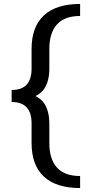

<svg xmlns="http://www.w3.org/2000/svg" viewBox="-20 -731 464 973"><path d="M386 222Q265 222 202.5 164Q140 106 140 -6V-106Q140 -160 115 -187Q90 -214 39 -214V-275Q90 -275 115 -302Q140 -329 140 -383V-483Q140 -595 202.5 -653Q265 -711 386 -711V-650Q307 -650 268.5 -607Q230 -564 230 -483V-383Q230 -320 204 -281Q178 -242 109 -227V-262Q178 -246 204 -207Q230 -168 230 -104V-6Q230 75 268.5 118Q307 161 386 161Z"/></svg>

Font: Ysabeau Office SemiBold
Style: Regular
Weight: 600
Designer: Christian Thalmann (Catharsis Fonts)
Version: Version 2.001;gftools[0.9.30]; featfreeze: tnum,lnum,ss02